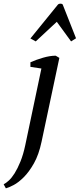

<svg xmlns="http://www.w3.org/2000/svg" viewBox="-93 -816 435 1048"><path d="M133 -442 73 -451V-476Q104 -490 142 -501Q180 -512 211 -512L231 -500L134 -43Q119 28 92.5 75Q66 122 37 151Q8 180 -18.5 194Q-45 208 -61 212L-73 190Q-61 184 -45 169.5Q-29 155 -13 129.5Q3 104 18.5 66Q34 28 45 -24ZM102 -590 73 -606 224 -792Q229 -796 237 -796Q245 -796 249 -792L322 -607L295 -590L217 -697Z"/></svg>

Font: PTSerifItalic
Style: Italic
Weight: 400
Italic angle: -12°
Designer: A.Korolkova, O.Umpeleva, V.Yefimov
Foundry: ParaType Ltd
Version: Version 1.000W OFL